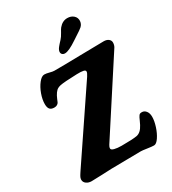

<svg xmlns="http://www.w3.org/2000/svg" viewBox="-225 -1066 1076 1199"><g transform="rotate(-30 312.5 -467.0)"><path d="M421.9 -804.2Q360.4 -762.7 332.5 -762.7Q319.8 -762.7 312.7 -769.8Q305.7 -776.9 306.6 -787.6Q306.6 -790.5 307.4 -793.5Q308.1 -796.4 309.6 -799.8Q311 -803.2 312.3 -805.7Q313.5 -808.1 316.4 -812Q319.3 -815.9 321 -818.1Q322.8 -820.3 326.9 -825.2Q331.1 -830.1 333 -832.3Q335 -834.5 340.3 -840.3Q345.7 -846.2 348.1 -848.6Q361.8 -863.3 374 -886Q386.2 -908.7 392.1 -915.5Q418 -946.8 453.1 -946.8Q480 -946.8 497.6 -931.2Q515.1 -915.5 513.7 -891.6Q512.2 -870.1 496.1 -855Q488.3 -848.1 477.5 -840.8Q466.8 -833.5 449.7 -822.5Q432.6 -811.5 421.9 -804.2ZM223.1 6.3Q206.5 6.8 153.3 9.3Q100.1 11.7 76.7 11.7Q54.7 11.7 39.6 0.5Q24.4 -10.7 24.4 -27.8Q24.4 -30.8 24.7 -33.2Q24.9 -35.6 25.9 -38.8Q26.9 -42 27.6 -44.2Q28.3 -46.4 30.3 -49.8Q32.2 -53.2 33.2 -55.2Q34.2 -57.1 36.9 -61.3Q39.6 -65.4 40.8 -67.4Q42 -69.3 45.2 -74.2Q48.3 -79.1 49.8 -81.1L378.4 -567.9Q391.6 -587.9 391.6 -597.7Q391.6 -607.4 376.5 -610.8Q361.3 -614.3 329.6 -613.3Q236.3 -610.4 208.5 -604.5Q188.5 -600.1 177.2 -589.6Q166 -579.1 155.8 -560.1Q151.4 -552.7 146.5 -540.3Q141.6 -527.8 138.4 -521Q135.3 -514.2 127 -508.5Q118.7 -502.9 105.5 -502.9Q83.5 -502.9 73.5 -514.4Q63.5 -525.9 63.5 -551.3Q63.5 -583.5 77.1 -621.6Q90.8 -659.7 112.1 -686.5Q133.3 -713.4 152.8 -713.4Q166.5 -713.4 187.5 -707.8Q208.5 -702.1 220.2 -702.1Q294.4 -702.1 403.8 -704.6Q531.2 -707.5 578.1 -707.5Q599.1 -707.5 612.1 -697.5Q625 -687.5 625 -672.4Q625 -654.8 616.7 -640.6L285.6 -130.4Q277.8 -118.7 277.8 -107.4Q277.8 -97.2 298.3 -91.8Q318.8 -86.4 350.1 -86.4Q428.7 -86.4 459.5 -91.8Q491.7 -97.7 513.7 -140.6Q519.5 -151.9 525.6 -165.5Q531.7 -179.2 534.4 -184.6Q537.1 -189.9 541.3 -195.8Q545.4 -201.7 550.3 -203.4Q555.2 -205.1 563 -205.1Q580.6 -205.1 592.8 -189.7Q605 -174.3 605 -147.9Q605 -118.7 592.8 -80.6Q580.6 -42.5 561.8 -14.6Q543 13.2 525.9 13.2Q510.7 13.2 478.5 8.3Q446.3 3.4 435.1 3.4Q388.2 3.4 223.1 6.3Z"/></g></svg>

Font: Cooper*
Style: Bold Italic
Weight: 700
Italic angle: -7°
Designer: Owen Earl
Foundry: indestructible type*
Version: Version 0.001